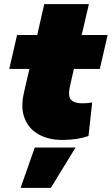

<svg xmlns="http://www.w3.org/2000/svg" viewBox="-20 -670 543 933"><path d="M281 10Q218 10 169.5 -16Q121 -42 100 -94Q79 -146 97 -223L123 -335H25L63 -500H161L195 -650H412L377 -500H503L465 -335H339L320 -251Q309 -202 325.5 -185Q342 -168 379 -168Q393 -168 405.5 -169Q418 -170 428 -172L410 -9Q380 1 349.5 5.5Q319 10 281 10ZM347 47 227 243H80L149 47Z"/></svg>

Font: Prodigy Sans Black
Style: Italic
Weight: 900
Italic angle: -13°
Designer: Wei Huang
Foundry: Wei Huang
Version: Version 1.003; ttfautohint (v1.8.3)